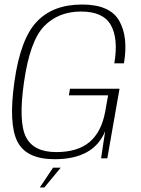

<svg xmlns="http://www.w3.org/2000/svg" viewBox="-20 -700 622 849"><path d="M221.5 4Q394.5 4 445 -120L427 0H454.5L508.5 -307.5H289.5L284.5 -278.5H458L445 -205.5Q428.5 -116.5 376 -72Q323.5 -27.5 228.5 -27.5Q128.5 -27.5 94.8 -94.2Q61 -161 86 -336Q112 -519 175 -584Q238 -649 338.5 -649Q436.5 -649 470.2 -589Q504 -529 485.5 -420H528Q548 -536 507.2 -608Q466.5 -680 342.5 -680Q214 -680 142 -603.5Q70 -527 43.5 -337Q17.5 -152 57 -74Q96.5 4 221.5 4ZM156 129H176L248.5 41.5H214.5Z"/></svg>

Font: Anybody Thin ExtraLight
Style: Italic
Weight: 250
Italic angle: -10°
Version: Version 1.113;gftools[0.9.25]